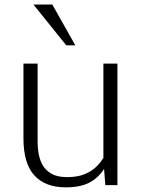

<svg xmlns="http://www.w3.org/2000/svg" viewBox="-20 -805 618 835"><path d="M266.6 9.8Q176.8 9.8 129.4 -42.2Q82 -94.2 82 -203.1V-528.3H143.6V-187Q143.6 -140.6 156.2 -106.4Q168.9 -72.3 197.3 -53.5Q225.6 -34.7 271 -34.7Q315.9 -34.7 346.4 -46.9Q377 -59.1 397.2 -78.4Q417.5 -97.7 429.7 -118.7V-528.3H490.7V0H438L432.6 -70.3Q405.8 -29.3 366.7 -9.8Q327.6 9.8 266.6 9.8ZM268.1 -607.9 125.5 -785.2H207.5L307.6 -607.9Z"/></svg>

Font: Comme ExtraLight
Style: Regular
Weight: 250
Version: Version 1.000;gftools[0.9.27]